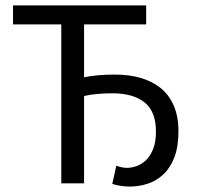

<svg xmlns="http://www.w3.org/2000/svg" viewBox="-20 -676 727 708"><path d="M458 12Q441 12 423 9Q405 6 394 2L409 -65Q416 -62 427 -59.5Q438 -57 448 -57Q466 -57 485 -64Q504 -71 519.5 -86.5Q535 -102 545 -127.5Q555 -153 555 -191Q555 -265 513 -298.5Q471 -332 394 -332Q365 -332 338 -329.5Q311 -327 290 -322V0H206V-586H28V-656H519V-586H290V-391Q314 -396 342.5 -398.5Q371 -401 405 -401Q455 -401 497.5 -389Q540 -377 571.5 -352Q603 -327 620.5 -287Q638 -247 638 -192Q638 -135 623 -96Q608 -57 582.5 -33Q557 -9 524.5 1.5Q492 12 458 12Z"/></svg>

Font: CV Source Sans
Style: Regular
Weight: 400
Designer: Paul D. Hunt
Foundry: Adobe Systems Incorporated
Version: Version 3.001